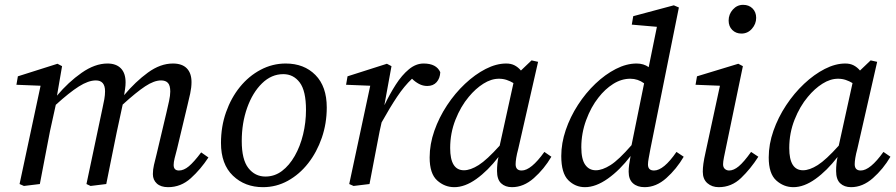

<svg xmlns="http://www.w3.org/2000/svg" viewBox="-20 -762 3712 795"><path d="M676 13Q646 13 629.5 -2Q613 -17 613 -41Q613 -60 617.5 -79Q622 -98 629 -126L669 -295Q675 -320 680 -343.5Q685 -367 685 -383Q685 -408 675.5 -418.5Q666 -429 647 -429Q618 -429 581 -404.5Q544 -380 488 -329L463 -213Q452 -160 441.5 -107Q431 -54 420 0L355 8L338 0L405 -317Q409 -334 412 -351.5Q415 -369 415 -384Q415 -429 377 -429Q346 -429 306.5 -404Q267 -379 211 -328L187 -219Q176 -164 166 -110Q156 -56 145 0L79 8L61 0L148 -407L48 -411L54 -446L218 -498L237 -488L216 -366Q263 -422 318 -460.5Q373 -499 425 -499Q461 -499 480.5 -479Q500 -459 500 -421Q500 -408 498 -394.5Q496 -381 494 -368Q541 -424 592.5 -461.5Q644 -499 696 -499Q734 -499 753.5 -479Q773 -459 773 -422Q773 -400 767.5 -374.5Q762 -349 756 -325L713 -145Q707 -123 703 -106.5Q699 -90 699 -79Q699 -56 721 -56Q741 -56 762 -73.5Q783 -91 813 -131L843 -110Q811 -61 770 -24Q729 13 676 13Z M1069 13Q994 13 944.5 -34.5Q895 -82 895 -170Q895 -238 916 -297.5Q937 -357 973.5 -402Q1010 -447 1059 -473Q1108 -499 1163 -499Q1239 -499 1286 -451.5Q1333 -404 1333 -317Q1333 -251 1312.5 -191.5Q1292 -132 1256 -86Q1220 -40 1172 -13.5Q1124 13 1069 13ZM1079 -31Q1117 -31 1147.5 -54Q1178 -77 1200.5 -116.5Q1223 -156 1235 -205.5Q1247 -255 1247 -307Q1247 -386 1221 -420.5Q1195 -455 1153 -455Q1104 -455 1065 -417Q1026 -379 1003.5 -316Q981 -253 981 -178Q981 -101 1008.5 -66Q1036 -31 1079 -31Z M1426 0 1513 -407 1413 -411 1419 -446 1582 -498 1601 -488 1572 -329V-327Q1594 -373 1619 -412Q1644 -451 1673 -475Q1702 -499 1734 -499Q1787 -499 1803 -463Q1802 -438 1788 -422Q1774 -406 1749 -406Q1731 -406 1715 -414.5Q1699 -423 1686 -436Q1654 -406 1624 -361Q1594 -316 1560 -255L1552 -219Q1541 -164 1531 -110Q1521 -56 1510 0L1444 8Z M1844 -149Q1844 -57 1901 -57Q1928 -57 1962 -78.5Q1996 -100 2049 -159L2106 -418Q2093 -426 2078 -431Q2063 -436 2046 -436Q2014 -436 1981.5 -415.5Q1949 -395 1921 -361Q1888 -322 1866 -266.5Q1844 -211 1844 -149ZM2100 13Q2072 13 2055 -3Q2038 -19 2038 -54Q2038 -85 2044 -112Q2000 -55 1952.5 -21Q1905 13 1861 13Q1821 13 1790 -15Q1759 -43 1759 -110Q1759 -165 1778.5 -220.5Q1798 -276 1831 -326Q1864 -376 1905.5 -415Q1947 -454 1991 -476.5Q2035 -499 2076 -499Q2096 -499 2110.5 -491.5Q2125 -484 2137 -470L2181 -512L2208 -506L2126 -146Q2120 -124 2117.5 -108Q2115 -92 2115 -82Q2115 -56 2140 -56Q2179 -56 2234 -133L2263 -113Q2233 -62 2190.5 -24.5Q2148 13 2100 13Z M2387 -152Q2387 -103 2403 -80Q2419 -57 2447 -57Q2474 -57 2508 -78.5Q2542 -100 2595 -161L2647 -417Q2621 -436 2590 -436Q2553 -436 2519 -414.5Q2485 -393 2458 -358Q2427 -319 2407 -264.5Q2387 -210 2387 -152ZM2649 13Q2619 13 2601 -3Q2583 -19 2583 -51Q2583 -65 2585 -80Q2587 -95 2591 -116Q2547 -58 2497 -22.5Q2447 13 2402 13Q2362 13 2333 -16Q2304 -45 2304 -116Q2304 -169 2322.5 -223.5Q2341 -278 2373 -327.5Q2405 -377 2445.5 -415.5Q2486 -454 2530 -476.5Q2574 -499 2616 -499Q2645 -499 2666 -484L2700 -651L2596 -660L2602 -695L2770 -740L2791 -731L2673 -145Q2669 -123 2666 -107Q2663 -91 2663 -81Q2663 -56 2688 -56Q2728 -56 2781 -133L2811 -113Q2781 -62 2739 -24.5Q2697 13 2649 13Z M2890 -51Q2890 -66 2892.5 -84.5Q2895 -103 2902 -134L2961 -407L2860 -411L2866 -446L3037 -498L3056 -488L2986 -151Q2981 -128 2977.5 -110Q2974 -92 2974 -82Q2974 -69 2981.5 -62.5Q2989 -56 2999 -56Q3018 -56 3039 -73.5Q3060 -91 3090 -133L3120 -113Q3088 -63 3048.5 -25Q3009 13 2956 13Q2928 13 2909 -3.5Q2890 -20 2890 -51ZM3050 -623Q3027 -623 3012 -638Q2997 -653 2997 -677Q2997 -703 3014.5 -722.5Q3032 -742 3057 -742Q3081 -742 3096 -727Q3111 -712 3111 -688Q3111 -663 3093.5 -643Q3076 -623 3050 -623Z M3248 -149Q3248 -57 3305 -57Q3332 -57 3366 -78.5Q3400 -100 3453 -159L3510 -418Q3497 -426 3482 -431Q3467 -436 3450 -436Q3418 -436 3385.5 -415.5Q3353 -395 3325 -361Q3292 -322 3270 -266.5Q3248 -211 3248 -149ZM3504 13Q3476 13 3459 -3Q3442 -19 3442 -54Q3442 -85 3448 -112Q3404 -55 3356.5 -21Q3309 13 3265 13Q3225 13 3194 -15Q3163 -43 3163 -110Q3163 -165 3182.5 -220.5Q3202 -276 3235 -326Q3268 -376 3309.5 -415Q3351 -454 3395 -476.5Q3439 -499 3480 -499Q3500 -499 3514.5 -491.5Q3529 -484 3541 -470L3585 -512L3612 -506L3530 -146Q3524 -124 3521.5 -108Q3519 -92 3519 -82Q3519 -56 3544 -56Q3583 -56 3638 -133L3667 -113Q3637 -62 3594.5 -24.5Q3552 13 3504 13Z"/></svg>

Font: Source Serif 4 SmText
Style: Italic
Weight: 400
Italic angle: -12°
Designer: Frank Grießhammer
Foundry: Adobe
Version: Version 4.005;hotconv 1.1.0;makeotfexe 2.6.0